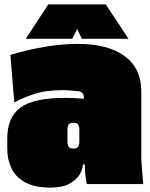

<svg xmlns="http://www.w3.org/2000/svg" viewBox="-20 -835 679 871"><path d="M630 0H374Q370 -19 367.5 -39.5Q365 -60 365 -89H356Q356 -68 341.5 -43.5Q327 -19 295 -1.5Q263 16 209 16Q135 16 92 -9Q49 -34 31 -73.5Q13 -113 13 -159V-207Q13 -303 73 -347Q133 -391 276 -391Q296 -391 316.5 -390Q337 -389 360 -387Q362 -404 354.5 -412Q347 -420 336 -421Q317 -423 299.5 -424.5Q282 -426 265 -426Q185 -426 130.5 -407Q76 -388 45 -370L27 -586Q115 -612 191.5 -624Q268 -636 332 -636Q470 -636 545.5 -580.5Q621 -525 621 -419V-116Q624 -57 630 0ZM340 -188V-251Q340 -255 336.5 -266.5Q333 -278 313 -278Q293 -278 289.5 -266.5Q286 -255 286 -251V-188Q286 -185 289.5 -173Q293 -161 313 -161Q333 -161 336.5 -173Q340 -185 340 -188ZM97 -659 199 -815H460L563 -659H351L330 -704L308 -659Z"/></svg>

Font: Gasoek One
Style: Regular
Weight: 400
Designer: Jiashuo Zhang
Foundry: JAMO
Version: Version 1.000; ttfautohint (v1.8.4.7-5d5b);gftools[0.9.29]